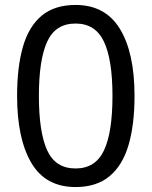

<svg xmlns="http://www.w3.org/2000/svg" viewBox="-20 -745 612 775"><path d="M523 -358Q523 -242 499 -160Q475 -78 422.5 -34Q370 10 285 10Q164 10 106.5 -87.5Q49 -185 49 -358Q49 -474 72.5 -556Q96 -638 148 -681.5Q200 -725 285 -725Q405 -725 464 -628.5Q523 -532 523 -358ZM137 -358Q137 -211 170.5 -138Q204 -65 285 -65Q365 -65 399.5 -137.5Q434 -210 434 -358Q434 -504 399.5 -577Q365 -650 285 -650Q204 -650 170.5 -577Q137 -504 137 -358Z"/></svg>

Font: Noto Sans
Style: Regular
Weight: 400
Designer: Monotype Design Team
Foundry: Monotype Imaging Inc.
Version: Version 1.902